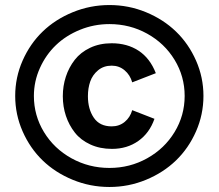

<svg xmlns="http://www.w3.org/2000/svg" viewBox="-20 -724 863 758"><path d="M412.1 14.2Q335.9 14.2 267.1 -14.2Q198.2 -42.5 148.4 -90.6Q98.6 -138.7 69.3 -205.3Q40 -272 40 -345.2Q40 -418.5 69.3 -484.9Q98.6 -551.3 148.4 -599.4Q198.2 -647.5 267.3 -675.8Q336.4 -704.1 412.1 -704.1Q487.8 -704.1 556.4 -675.8Q625 -647.5 674.8 -599.4Q724.6 -551.3 753.9 -484.9Q783.2 -418.5 783.2 -345.2Q783.2 -272 753.9 -205.3Q724.6 -138.7 674.8 -90.6Q625 -42.5 556.4 -14.2Q487.8 14.2 412.1 14.2ZM412.1 -61Q492.7 -61 561 -99.1Q629.4 -137.2 669.2 -202.6Q709 -268.1 709 -345.2Q709 -422.4 669.2 -487.8Q629.4 -553.2 561 -591.1Q492.7 -628.9 412.1 -628.9Q351.1 -628.9 295.9 -606.4Q240.7 -584 200.9 -545.9Q161.1 -507.8 137.5 -455.3Q113.8 -402.8 113.8 -345.2Q113.8 -268.1 153.6 -202.6Q193.4 -137.2 262.2 -99.1Q331.1 -61 412.1 -61ZM421.9 -136.2Q374.5 -136.2 336.7 -153.6Q298.8 -170.9 275.6 -200.4Q252.4 -230 240.2 -266.6Q228 -303.2 228 -344.2Q228 -384.8 240 -421.4Q252 -458 275.1 -487.8Q298.3 -517.6 335.9 -535.4Q373.5 -553.2 420.9 -553.2Q482.4 -553.2 527.3 -523.7Q572.3 -494.1 595.2 -435.1L502 -398.9Q493.7 -428.2 471.9 -446.5Q450.2 -464.8 420.9 -464.8Q389.2 -464.8 367.2 -446.5Q345.2 -428.2 336.2 -402.1Q327.1 -376 327.1 -344.2Q327.1 -293.5 350.3 -259.3Q373.5 -225.1 420.9 -225.1Q450.7 -225.1 472.2 -242.7Q493.7 -260.3 502 -289.1L589.8 -254.9Q570.3 -198.7 526.1 -167.5Q481.9 -136.2 421.9 -136.2Z"/></svg>

Font: HK Grotesk Legacy
Style: Bold
Weight: 700
Designer: Alfredo Marco Pradil
Foundry: Hanken Design Co.
Version: Version 2.022;PS 002.022;hotconv 1.0.88;makeotf.lib2.5.64775